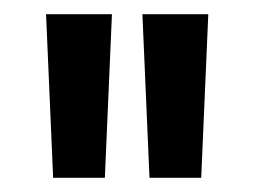

<svg xmlns="http://www.w3.org/2000/svg" viewBox="-20 -640 359 271"><path d="M128 -389H55L45 -620H138ZM191 -389 181 -620H274L264 -389Z"/></svg>

Font: Gulax
Style: Regular
Weight: 400
Designer: Morgan Gilbert
Foundry: VTF
Version: Version 1.001;hotconv 1.0.109;makeotfexe 2.5.65596